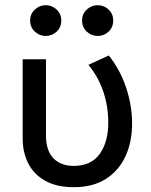

<svg xmlns="http://www.w3.org/2000/svg" viewBox="-20 -724 595 758"><path d="M272 15Q202.5 15 157.5 -10.8Q112.5 -36.5 91 -80Q69.5 -123.5 69.5 -176.5V-490H161.5V-190Q161.5 -129 191 -99Q220.5 -69 271.5 -69Q341 -69.5 374.2 -117Q407.5 -164.5 407.5 -240.5Q407.5 -303.5 387.8 -362.2Q368 -421 329 -468L409.5 -505Q454.5 -448.5 478 -377.8Q501.5 -307 501.5 -237Q501.5 -163.5 475.2 -106.8Q449 -50 397.8 -17.5Q346.5 15 272 15ZM160.5 -582Q136 -582 117.5 -599.2Q99 -616.5 99 -643Q99 -669 117.5 -686.2Q136 -703.5 160.5 -703.5Q185.5 -703.5 203.8 -686.2Q222 -669 222 -643Q222 -616.5 203.8 -599.2Q185.5 -582 160.5 -582ZM365.5 -582Q341 -582 322.5 -599.2Q304 -616.5 304 -643Q304 -669 322.5 -686.2Q341 -703.5 365.5 -703.5Q390.5 -703.5 408.8 -686.2Q427 -669 427 -643Q427 -616.5 408.8 -599.2Q390.5 -582 365.5 -582Z"/></svg>

Font: Geologica Light
Style: Regular
Weight: 300
Designer: Sindre Bremnes, Frode Helland
Foundry: Monokrom Skriftforlag AS
Version: Version 1.010; ttfautohint (v1.8.4.7-5d5b);gftools[0.9.28]